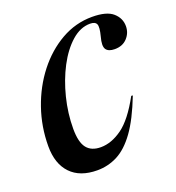

<svg xmlns="http://www.w3.org/2000/svg" viewBox="-104 -607 644 702"><g transform="rotate(-20 218.0 -256.0)"><path d="M315 -502Q277 -502 242.8 -471.8Q208.5 -441.5 182.2 -391.5Q156 -341.5 141 -281.5Q126 -221.5 126 -161.5Q126 -109.5 143.8 -86.8Q161.5 -64 198.5 -64Q240 -64 282 -94.2Q324 -124.5 366.5 -202.5L372.5 -202Q340.5 -119.5 307 -73.2Q273.5 -27 236.5 -8Q199.5 11 158 11Q90.5 11 54.5 -26.8Q18.5 -64.5 18.5 -132.5Q18.5 -208.5 42.8 -278.5Q67 -348.5 110 -403.5Q153 -458.5 209.5 -490.8Q266 -523 330 -523Q386.5 -523 411 -501.5Q435.5 -480 435.5 -449Q435.5 -422.5 417.5 -403Q399.5 -383.5 369 -383.5Q344 -383.5 335.2 -397Q326.5 -410.5 336 -444.5Q345 -479 339.8 -490.5Q334.5 -502 315 -502Z"/></g></svg>

Font: Newsreader 72pt Medium
Style: Italic
Weight: 500
Italic angle: -17°
Designer: Hugues Gentile
Foundry: Production Type
Version: Version 1.003; ttfautohint (v1.8.3)